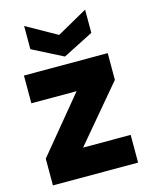

<svg xmlns="http://www.w3.org/2000/svg" viewBox="-119 -868 733 943"><g transform="rotate(-15 248.0 -396.5)"><path d="M459 -422V-558H33V-417H263L31 -136V0H464V-141H222ZM407 -793 252 -706 97 -793V-675L252 -596L407 -675Z"/></g></svg>

Font: Poppins
Style: Bold
Weight: 700
Designer: Ninad Kale (Devanagari), Jonny Pinhorn (Latin)
Foundry: Indian Type Foundry
Version: 4.004